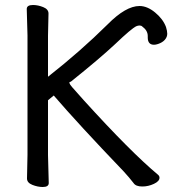

<svg xmlns="http://www.w3.org/2000/svg" viewBox="-20 -731 709 768"><path d="M151 17Q131 17 109.5 8.5Q88 0 88 -17L90 -112V-589L87 -695Q87 -711 112 -711Q132 -711 153 -702.5Q174 -694 174 -677L172 -588V-424Q302 -526 410 -633Q483 -707 538 -707Q569 -707 600.5 -681Q632 -655 644 -623Q649 -607 649 -596Q649 -583 639.5 -572Q630 -561 612 -555Q603 -552 596 -552Q571 -552 571 -581V-587Q571 -609 549 -625Q545 -629 538 -629Q532 -629 525 -626Q506 -617 441 -555Q378 -496 263 -404Q250 -404 268 -383Q286 -362 316 -329Q503 -123 612 -32Q618 -27 618 -20Q618 -6 595.5 4.5Q573 15 549 15Q523 15 514 1Q497 -21 475 -45Q293 -235 195 -349L172 -330V-111L175 1Q175 17 151 17Z"/></svg>

Font: ToneOZ-Pinyin-WenKai-Medium
Style: Medium
Weight: 700
Designer: Fontworks Inc.
Foundry: ToneOZ
Version: Version 0.240331